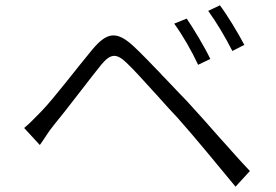

<svg xmlns="http://www.w3.org/2000/svg" viewBox="-20 -741 1040 723"><path d="M900 -572C876 -618 834 -687 808 -721L764 -700C796 -656 829 -600 855 -549L900 -572ZM772 -519C749 -567 707 -636 683 -671L636 -652C668 -608 702 -549 726 -497L772 -519ZM921 -97C897 -122 872 -150 847 -178L840 -186C834 -193 828 -199 822 -206L812 -217C767 -268 723 -318 685 -359C660 -384 631 -416 601 -447L593 -455L582 -467C548 -502 514 -538 485 -565C418 -628 382 -618 329 -556C268 -483 183 -370 135 -321C109 -295 96 -280 71 -259L130 -195C145 -215 162 -245 182 -269C206 -298 241 -343 275 -387L282 -396L289 -405C315 -439 341 -472 361 -497C396 -539 418 -542 457 -504C483 -480 523 -435 564 -390L576 -377L583 -369C606 -343 629 -318 649 -297C714 -224 795 -125 867 -38L921 -97Z"/></svg>

Font: Glow Sans SC Normal
Style: Regular
Weight: 400
Designer: Ryoko NISHIZUKA (kana, bopomofo & ideographs); Paul D. Hunt (Latin, Greek & Cyrillic); Sandoll Communications, Soo-young
Version: Version 0.93